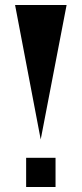

<svg xmlns="http://www.w3.org/2000/svg" viewBox="-20 -744 325 764"><path d="M245 -724 142 -189 40 -724ZM84 0V-116H201V0Z"/></svg>

Font: Chokokutai
Style: Regular
Weight: 400
Designer: 108号,108go
Foundry: Font Zone 108
Version: Version 1.000; ttfautohint (v1.8.3)